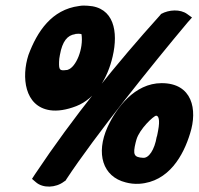

<svg xmlns="http://www.w3.org/2000/svg" viewBox="-20 -649 726 702"><path d="M84 -448C58 -368 69 -260 163 -246C190 -242 223 -247 259 -261C330 -289 374 -364 392 -443C413 -533 397 -623 301 -628C291 -629 280 -629 269 -627C169 -614 116 -534 84 -448ZM97 5 111 17C137 40 184 38 214 15L220 11L223 6C327 -152 540 -417 666 -567L682 -585L664 -598C639 -616 598 -614 569 -598L565 -593C408 -419 248 -222 108 -12ZM199 -448C208 -499 227 -520 254 -524H255L256 -525C263 -526 273 -526 278 -524C286 -471 258 -403 228 -394C226 -393 225 -393 223 -393C199 -390 195 -392 196 -423C196 -430 197 -438 199 -448ZM373 -184C330 -88 355 -3 440 18C455 22 471 24 489 23C598 16 651 -82 675 -161C703 -249 683 -345 571 -345C472 -345 405 -254 373 -184ZM476 -128C477 -132 478 -135 479 -139C490 -177 542 -226 551 -226C559 -226 566 -213 558 -171C557 -164 555 -157 554 -151L553 -149C545 -101 524 -70 503 -72C470 -74 465 -83 476 -128Z"/></svg>

Font: Snowfall
Style: BlkObl
Weight: 900
Designer: Jasper
Foundry: Cannot Into Space Fonts
Version: Version 0.9